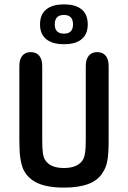

<svg xmlns="http://www.w3.org/2000/svg" viewBox="-20 -843 582 873"><path d="M474 -204V-543Q474 -573 460.5 -589.5Q447 -606 422 -606Q397 -606 383.5 -589.5Q370 -573 370 -543V-204Q370 -173 367.5 -153Q365 -133 360 -122Q350 -101 327 -90Q304 -79 271 -79Q240 -79 218.5 -88Q197 -97 185 -116Q178 -127 175 -147.5Q172 -168 172 -204V-543Q172 -573 158.5 -589.5Q145 -606 120 -606Q95 -606 81.5 -589.5Q68 -573 68 -543V-204Q68 -154 72.5 -124Q77 -94 86 -73Q106 -31 151 -10.5Q196 10 271 10Q339 10 383 -7Q427 -24 448 -60Q463 -82 468.5 -114.5Q474 -147 474 -204ZM271 -823Q218 -823 190 -800Q162 -777 162 -732Q162 -688 190 -665Q218 -642 271 -642Q324 -642 351.5 -665Q379 -688 379 -732Q379 -777 351.5 -800Q324 -823 271 -823ZM271 -775Q312 -775 312 -732Q312 -690 271 -690Q250 -690 239.5 -700.5Q229 -711 229 -732Q229 -754 239.5 -764.5Q250 -775 271 -775Z"/></svg>

Font: Beiruti SemiBold
Style: Regular
Weight: 600
Designer: Arlette Boutros
Foundry: Boutros
Version: Version 1.41